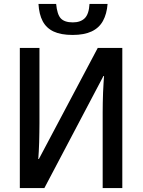

<svg xmlns="http://www.w3.org/2000/svg" viewBox="-20 -958 728 978"><path d="M528 -938Q524 -887 504.5 -851.5Q485 -816 447 -798Q409 -780 350 -780Q290 -780 253 -797.5Q216 -815 197.5 -850Q179 -885 176 -938H266Q271 -884 290 -864Q309 -844 351 -844Q390 -844 411.5 -865Q433 -886 436 -938ZM81 -714H181V-329Q181 -308 180.5 -283.5Q180 -259 179.5 -233.5Q179 -208 177.5 -186.5Q176 -165 175 -148H178L478 -714H603V0H503V-386Q503 -408 503.5 -434.5Q504 -461 505 -487Q506 -513 507.5 -535Q509 -557 510 -571H507L206 0H81Z"/></svg>

Font: Noto Sans Display SemiCondensed Medium
Style: Regular
Weight: 500
Width: 4
Designer: Monotype Design Team
Foundry: Monotype Imaging Inc.
Version: Version 2.003